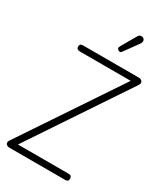

<svg xmlns="http://www.w3.org/2000/svg" viewBox="-305 -1419 1320 1537"><g transform="rotate(30 354.5 -651.0)"><path d="M55.5 0Q39.5 0 30.2 -7.2Q21 -14.5 19.8 -25.5Q18.5 -36.5 26.5 -48.5L629 -949H163.5Q143 -949 135.5 -955.5Q128 -962 127 -974.5Q126 -986.5 132.2 -995.2Q138.5 -1004 158.5 -1004H676Q688 -1004 697.2 -997.2Q706.5 -990.5 708.5 -978.8Q710.5 -967 700.5 -952L102 -56.5H566.5Q587 -56.5 593.2 -49.8Q599.5 -43 600.5 -31Q601.5 -17.5 595.8 -8.8Q590 0 570.5 0ZM424 -1110.5Q416 -1115.5 412 -1123Q408 -1130.5 417 -1146L494 -1280Q506.5 -1301.5 521.8 -1302.2Q537 -1303 546 -1295.5Q557.5 -1285 557 -1272.2Q556.5 -1259.5 548 -1247.5L455.5 -1119.5Q446.5 -1107 438.8 -1106.8Q431 -1106.5 424 -1110.5Z"/></g></svg>

Font: Edu SA Hand Cursive
Style: Regular
Weight: 400
Designer: Tina and Corey Anderson, Eben Sorkin, Mirko Velimirovic
Foundry: Google for Education
Version: Version 2.000